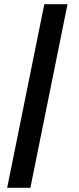

<svg xmlns="http://www.w3.org/2000/svg" viewBox="-20 -730 374 910"><path d="M14 160H124L300 -710H190Z"/></svg>

Font: Giro Sans Black
Style: Regular
Weight: 900
Designer: Paul D. Hunt
Foundry: Adobe Systems Incorporated
Version: Version 1.000;PS 1.0;hotconv 1.0.88;makeotf.lib2.5.647800